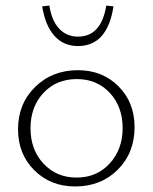

<svg xmlns="http://www.w3.org/2000/svg" viewBox="-20 -668 551 692"><path d="M261 -502Q367 -502 389 -645L363 -648Q345 -536 261 -536Q220 -536 193 -565Q166 -594 158 -648L132 -645Q143 -576 176 -539Q209 -502 261 -502ZM251 4Q162 4 103.5 -54.5Q45 -113 45 -202Q45 -294 106.5 -354.5Q168 -415 261 -415Q349 -415 407 -357Q465 -299 465 -210Q465 -117 404.5 -56.5Q344 4 251 4ZM256 -28Q329 -28 375.5 -79Q422 -130 422 -206Q422 -284 375.5 -333.5Q329 -383 257 -383Q183 -383 136.5 -333Q90 -283 90 -206Q90 -128 137 -78Q184 -28 256 -28Z"/></svg>

Font: EauTestText Light
Style: Regular
Weight: 300
Designer: Christian Thalmann (Catharsis Fonts)
Version: Version 0.001;PS 000.001;hotconv 1.0.88;makeotf.lib2.5.64775